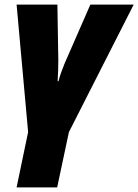

<svg xmlns="http://www.w3.org/2000/svg" viewBox="-20 -573 600 833"><path d="M52 240H228L279 0L560 -553H372L260 -297C249 -270 238 -240 234 -221H230C232 -250 233 -281 233 -312L229 -553H52L102 0Z"/></svg>

Font: Noto Sans UI SemiCondensed Black
Style: Italic
Weight: 900
Width: 4
Italic angle: -372°
Designer: Monotype Design Team
Foundry: Monotype Imaging Inc.
Version: Version 1.901